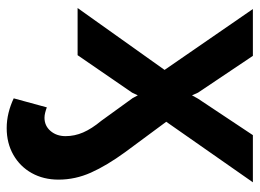

<svg xmlns="http://www.w3.org/2000/svg" viewBox="-121 -443 776 574"><g transform="rotate(90 267.0 -156.0)"><path d="M274 191 301 92Q309 95 317 97Q325 99 332 99Q356 99 371.5 81Q387 63 387 36Q387 9 376 -16.5Q365 -42 341 -71L273 -165L265 -180L257 -163L145 0H4L189 -260L7 -524H147L257 -360L265 -342L275 -360L384 -524H525L344 -265L435 -142Q475 -87 496 -40Q517 7 517 57Q517 102 497.5 137Q478 172 443 192Q408 212 363 212Q340 212 317.5 206.5Q295 201 274 191Z"/></g></svg>

Font: YasnoRaleway
Style: Bold
Weight: 700
Designer: Matt McInerney, Pablo Impallari, Rodrigo Fuenzalida
Foundry: Matt McInerney, Pablo Impallari, Rodrigo Fuenzalida
Version: Version 4.026